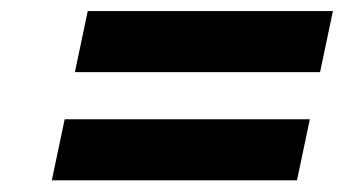

<svg xmlns="http://www.w3.org/2000/svg" viewBox="-20 -522 640 342"><path d="M72.3 -200.8 95.2 -309.6H531.9L509 -200.8ZM113.4 -393.5 136.3 -502.3H573L550.1 -393.5Z"/></svg>

Font: Red Hat Display VF
Style: Italic
Weight: 300
Italic angle: -12°
Designer: Pentagram, MCKL
Foundry: Pentagram, MCKL
Version: Version 1.010